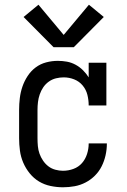

<svg xmlns="http://www.w3.org/2000/svg" viewBox="-20 -786 540 814"><path d="M247 8Q221 8 194.5 2.5Q168 -3 145.5 -16.5Q123 -30 106 -51Q89 -72 78.5 -96.5Q68 -121 64.5 -147.5Q61 -174 61 -200V-320Q61 -345 64 -370Q67 -395 75 -418.5Q83 -442 97 -463.5Q111 -485 131 -500Q151 -515 175.5 -521.5Q200 -528 225 -528Q225 -528 225 -528Q225 -528 225 -528Q245 -528 264 -524.5Q283 -521 300.5 -511.5Q318 -502 332 -488Q346 -474 356 -458V-520H431V-339H356Q356 -362 350.5 -384Q345 -406 330.5 -423.5Q316 -441 294.5 -449.5Q273 -458 250 -458Q234 -458 217.5 -454Q201 -450 187 -440Q173 -430 163.5 -416Q154 -402 148.5 -386Q143 -370 141 -353.5Q139 -337 139 -320V-200Q139 -183 140.5 -166.5Q142 -150 147.5 -134.5Q153 -119 162.5 -105Q172 -91 185 -81Q198 -71 214.5 -66.5Q231 -62 247 -62Q270 -62 291.5 -70Q313 -78 327.5 -94.5Q342 -111 349 -133Q356 -155 356 -177Q356 -177 356 -177.5Q356 -178 356 -178H433Q433 -178 433 -177.5Q433 -177 433 -176Q433 -152 427.5 -127.5Q422 -103 411 -81Q400 -59 382.5 -41.5Q365 -24 343 -12.5Q321 -1 296.5 3.5Q272 8 247 8ZM207 -586 80 -714 143 -766 250 -638 357 -766 420 -714 293 -586Z"/></svg>

Font: Iosevka Gothic
Style: Regular
Weight: 400
Monospace: yes
Designer: Belleve Invis
Foundry: Belleve Invis
Version: Version 15.5.1; ttfautohint (v1.8.4)